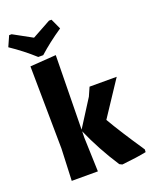

<svg xmlns="http://www.w3.org/2000/svg" viewBox="-188 -989 866 1090"><g transform="rotate(-20 245.0 -444.0)"><path d="M261 -899 290 -836Q210 -782 148 -726H118Q53 -785 -23 -836L5 -899H20Q32 -892 72 -870.5Q112 -849 133 -837Q154 -849 194 -870.5Q234 -892 246 -899ZM498 -468 359 -258Q410 -170 507 -26L506 -10Q454 1 358 11L342 3Q262 -120 208 -244V-247L207 -207L214 0H56L64 -192L58 -691L215 -702L208 -254L311 -416L334 -468Z"/></g></svg>

Font: Alegreya Sans SC ExtraBold
Style: Regular
Weight: 800
Designer: Juan Pablo del Peral
Foundry: Huerta Tipografica
Version: Version 2.007